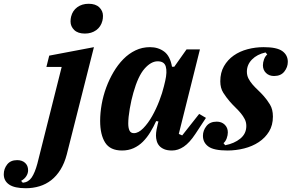

<svg xmlns="http://www.w3.org/2000/svg" viewBox="-201 -786 1546 1018"><path d="M-64 212Q-124 212 -152.5 192.5Q-181 173 -181 138Q-181 109 -163 86Q-145 63 -110 63Q-84 63 -68 77.5Q-52 92 -52 117Q-52 133 -61.5 148Q-71 163 -89 173L-80 183Q-50 180 -33 155Q-16 130 -3 82L126 -431H45L60 -491L297 -536L153 33Q141 79 120 113Q99 147 71 169Q43 191 8.5 201.5Q-26 212 -64 212ZM249 -608Q212 -608 192.5 -627Q173 -646 173 -672Q173 -686 176 -698Q184 -730 209 -748Q234 -766 269 -766Q306 -766 325.5 -747Q345 -728 345 -702Q345 -688 342 -676Q334 -644 309 -626Q284 -608 249 -608Z M446 12Q383 12 356.5 -30Q330 -72 330 -145Q330 -187 338 -232.5Q346 -278 362 -321.5Q378 -365 401 -404Q424 -443 453 -472.5Q482 -502 517.5 -519Q553 -536 594 -536Q638 -536 669.5 -512.5Q701 -489 711 -432H723L788 -524H859L747 -76L765 -68L855 -182L891 -161L835 -76Q804 -29 773.5 -8.5Q743 12 711 12Q686 12 669.5 5Q653 -2 643.5 -13Q634 -24 630 -38.5Q626 -53 626 -67Q626 -82 629 -98.5Q632 -115 635 -126L639 -142L627 -144Q613 -113 595.5 -84.5Q578 -56 556.5 -34.5Q535 -13 507.5 -0.5Q480 12 446 12ZM509 -80Q533 -80 558.5 -106Q584 -132 605.5 -170Q627 -208 643.5 -251Q660 -294 668 -328L675 -357Q686 -405 678 -433Q670 -461 635 -461Q600 -461 565.5 -422Q531 -383 506 -294Q495 -256 487 -209.5Q479 -163 479 -131Q479 -108 485.5 -94Q492 -80 509 -80Z M1005 12Q933 12 904 -9Q875 -30 875 -66Q875 -94 893.5 -117.5Q912 -141 948 -141Q974 -141 990.5 -125Q1007 -109 1007 -84Q1007 -69 1001 -52.5Q995 -36 984 -27L993 -16Q1041 -25 1073 -51Q1105 -77 1105 -118Q1105 -138 1096.5 -154.5Q1088 -171 1075.5 -186Q1063 -201 1047.5 -216Q1032 -231 1018 -247Q999 -269 983 -294Q967 -319 967 -355Q967 -401 986.5 -435Q1006 -469 1038 -491.5Q1070 -514 1111.5 -525Q1153 -536 1197 -536Q1267 -536 1296 -515Q1325 -494 1325 -458Q1325 -430 1306.5 -406.5Q1288 -383 1252 -383Q1226 -383 1209.5 -399Q1193 -415 1193 -440Q1193 -455 1199 -471.5Q1205 -488 1216 -497L1207 -508Q1162 -498 1135 -470.5Q1108 -443 1108 -406Q1108 -386 1116.5 -369.5Q1125 -353 1138 -338Q1151 -323 1167 -308Q1183 -293 1198 -276Q1215 -257 1230.5 -231.5Q1246 -206 1246 -168Q1246 -122 1225.5 -88.5Q1205 -55 1171 -32.5Q1137 -10 1093.5 1Q1050 12 1005 12Z"/></svg>

Font: IBM Plex Serif
Style: Bold Italic
Weight: 700
Italic angle: -14°
Designer: Mike Abbink, Paul van der Laan, Pieter van Rosmalen
Foundry: Bold Monday
Version: Version 3.001